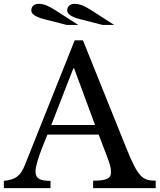

<svg xmlns="http://www.w3.org/2000/svg" viewBox="-26 -980 831 1000"><path d="M-6 -38V0H237V-38C182 -38 159 -50 159 -87C159 -114 175 -169 221 -279H488L529 -171C547 -125 552 -108 552 -82C552 -51 530 -39 459 -39V0H785V-39C716 -39 694 -56 633 -206L406 -770H363L103 -119C80 -62 55 -45 -6 -38ZM241 -329 356 -624H360L469 -329ZM399 -878 509 -850H569L449 -927C413 -950 389 -960 362 -960C339 -960 324 -947 324 -925C324 -904 354 -889 399 -878ZM212 -878 322 -850H382L262 -927C226 -950 202 -960 175 -960C152 -960 137 -947 137 -925C137 -904 167 -889 212 -878Z"/></svg>

Font: Libre Baskerville
Style: Regular
Weight: 400
Designer: Pablo Impallari, Rodrigo Fuenzalida
Foundry: Pablo Impallari, Rodrigo Fuenzalida
Version: Version 1.051;Glyphs 3.2.3 (3260)